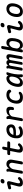

<svg xmlns="http://www.w3.org/2000/svg" viewBox="2894 -3696 811 6640"><g transform="rotate(-90 3300.0 -375.5)"><path d="M132 -398Q109 -392 94.5 -403Q80 -414 75 -437Q70 -462 79 -477Q88 -492 114 -499L260 -535Q286 -541 305.5 -537.5Q325 -534 337.5 -522Q350 -510 354 -491.5Q358 -473 352 -451L294 -217Q284 -178 281.5 -153Q279 -128 283 -114.5Q287 -101 296.5 -95.5Q306 -90 320 -90Q346 -90 370.5 -105Q395 -120 416 -143Q433 -162 450 -162Q467 -162 481 -149Q497 -136 497.5 -116Q498 -96 483 -78Q465 -54 445.5 -37Q426 -20 403.5 -10Q381 0 355 5Q329 10 297 10Q262 10 234.5 0Q207 -10 190.5 -31.5Q174 -53 169.5 -86Q165 -119 177 -163L237 -395Q241 -409 234 -415.5Q227 -422 215 -419ZM341 -626Q306 -626 289 -644Q272 -662 278 -693Q283 -724 306.5 -742.5Q330 -761 365 -761Q399 -761 416 -742.5Q433 -724 428 -693Q422 -662 398.5 -644Q375 -626 341 -626Z M727 -560Q753 -560 767 -547.5Q781 -535 787 -509Q791 -496 791.5 -482Q792 -468 790 -455Q813 -504 852 -532Q891 -560 945 -560Q987 -560 1018.5 -546Q1050 -532 1070 -506.5Q1090 -481 1097.5 -445.5Q1105 -410 1097 -367L1040 -42Q1035 -15 1020 -2.5Q1005 10 979 10Q952 10 942 -2.5Q932 -15 936 -42L989 -340Q994 -364 991 -386Q988 -408 978.5 -425Q969 -442 952.5 -452.5Q936 -463 910 -463Q884 -463 859.5 -448.5Q835 -434 816 -412.5Q797 -391 784 -365Q771 -339 767 -316L718 -42Q714 -15 699 -2.5Q684 10 657 10Q631 10 620.5 -2.5Q610 -15 615 -42L687 -454Q690 -468 689 -481.5Q688 -495 685 -509Q680 -535 690.5 -547.5Q701 -560 727 -560Z M1691 -530Q1715 -530 1724.5 -516.5Q1734 -503 1729.5 -480Q1725 -457 1711.5 -443.5Q1698 -430 1674 -430H1503L1460 -217Q1454 -185 1451.5 -161.5Q1449 -138 1452.5 -122.5Q1456 -107 1464 -99.5Q1472 -92 1487 -92Q1513 -92 1537.5 -105.5Q1562 -119 1583 -143Q1600 -161 1617.5 -161Q1635 -161 1648 -149Q1663 -137 1663.5 -119Q1664 -101 1649 -83Q1628 -59 1607.5 -41Q1587 -23 1564.5 -12Q1542 -1 1517 4.5Q1492 10 1464 10Q1426 10 1400 -2.5Q1374 -15 1359.5 -37.5Q1345 -60 1342 -92Q1339 -124 1347 -163L1400 -430H1296Q1273 -430 1263 -443.5Q1253 -457 1258 -480Q1262 -503 1276 -516.5Q1290 -530 1314 -530H1420L1444 -653Q1450 -680 1464.5 -692.5Q1479 -705 1505 -705Q1531 -705 1542 -692.5Q1553 -680 1548 -653L1523 -530Z M2240 -121Q2255 -100 2251.5 -80Q2248 -60 2228 -46Q2184 -12 2135.5 -1Q2087 10 2025 10Q1985 10 1951.5 -3.5Q1918 -17 1893 -42Q1868 -67 1854 -101.5Q1840 -136 1838 -178Q1834 -277 1858 -348.5Q1882 -420 1924 -467.5Q1966 -515 2022.5 -537.5Q2079 -560 2141 -560Q2224 -560 2268 -520.5Q2312 -481 2318 -411Q2321 -364 2305.5 -331.5Q2290 -299 2261 -279Q2232 -259 2193.5 -248Q2155 -237 2111.5 -233Q2068 -229 2023.5 -229.5Q1979 -230 1938 -232Q1937 -221 1936.5 -209.5Q1936 -198 1936 -186Q1937 -163 1945.5 -145Q1954 -127 1967.5 -114.5Q1981 -102 1999.5 -95.5Q2018 -89 2038 -89Q2061 -89 2079 -91Q2097 -93 2113 -97.5Q2129 -102 2144 -109Q2159 -116 2174 -126Q2194 -140 2211 -139.5Q2228 -139 2240 -121ZM1954 -319Q2001 -316 2049 -316.5Q2097 -317 2135.5 -325Q2174 -333 2197 -352Q2220 -371 2217 -405Q2216 -419 2209 -429.5Q2202 -440 2192 -447Q2182 -454 2167 -458Q2152 -462 2134 -462Q2109 -462 2082.5 -454.5Q2056 -447 2031.5 -430Q2007 -413 1987 -385.5Q1967 -358 1954 -319Z M2475 10Q2449 10 2438.5 -2.5Q2428 -15 2432 -42L2506 -454Q2509 -468 2508 -481.5Q2507 -495 2504 -509Q2499 -535 2509.5 -547.5Q2520 -560 2546 -560Q2572 -560 2585.5 -547.5Q2599 -535 2605 -509Q2609 -496 2609.5 -482Q2610 -468 2608 -455Q2634 -504 2684.5 -532Q2735 -560 2807 -560Q2852 -560 2878 -544.5Q2904 -529 2916 -502Q2928 -475 2928 -439Q2928 -403 2921 -362L2919 -350Q2913 -324 2898.5 -311Q2884 -298 2858 -298Q2832 -298 2821 -311Q2810 -324 2816 -349L2817 -360Q2821 -381 2822 -401Q2823 -421 2817 -436.5Q2811 -452 2797 -461Q2783 -470 2757 -470Q2732 -470 2704.5 -461.5Q2677 -453 2653.5 -437Q2630 -421 2612 -397.5Q2594 -374 2589 -345L2535 -42Q2530 -15 2515.5 -2.5Q2501 10 2475 10Z M3043 -275Q3056 -351 3085 -405Q3114 -459 3154 -493.5Q3194 -528 3242.5 -544Q3291 -560 3341 -560Q3381 -560 3410.5 -553Q3440 -546 3461.5 -533.5Q3483 -521 3496.5 -506Q3510 -491 3516 -475Q3524 -450 3515.5 -431Q3507 -412 3487 -402Q3468 -392 3451 -395Q3434 -398 3428 -413Q3419 -432 3395.5 -446Q3372 -460 3331 -460Q3298 -460 3268 -449Q3238 -438 3214 -415.5Q3190 -393 3172.5 -359Q3155 -325 3147 -278Q3138 -231 3143.5 -195.5Q3149 -160 3165.5 -136.5Q3182 -113 3207.5 -101.5Q3233 -90 3264 -90Q3290 -90 3318.5 -96.5Q3347 -103 3366 -118Q3382 -131 3401.5 -133Q3421 -135 3436 -121Q3442 -115 3444.5 -106.5Q3447 -98 3445.5 -88Q3444 -78 3438 -67Q3432 -56 3420 -45Q3402 -27 3381 -16Q3360 -5 3338 1Q3316 7 3292.5 8.5Q3269 10 3245 10Q3189 10 3146 -7Q3103 -24 3076 -58.5Q3049 -93 3039.5 -147Q3030 -201 3043 -275Z M3757 10Q3721 10 3691.5 -2.5Q3662 -15 3643 -43Q3624 -71 3618 -116Q3612 -161 3623 -227Q3635 -296 3660 -357Q3685 -418 3722 -463Q3759 -508 3807 -534Q3855 -560 3912 -560Q3960 -560 3983 -536Q4002 -516 4010 -487L4018 -511Q4026 -538 4043 -549Q4060 -560 4084 -560Q4111 -560 4119 -548.5Q4127 -537 4118 -511Q4099 -453 4084 -397Q4069 -341 4060 -283.5Q4051 -226 4048 -165.5Q4045 -105 4049 -38Q4051 -14 4040 -2Q4029 10 4003 10Q3977 10 3963.5 -2Q3950 -14 3949 -38Q3946 -81 3946 -121Q3937 -104 3927 -89Q3897 -44 3855 -17Q3813 10 3757 10ZM3789 -90Q3818 -90 3845.5 -105Q3873 -120 3896 -148Q3919 -176 3936.5 -215.5Q3954 -255 3963 -305Q3968 -330 3971 -357.5Q3974 -385 3970 -407.5Q3966 -430 3952 -445Q3938 -460 3908 -460Q3878 -460 3849 -441.5Q3820 -423 3795.5 -391Q3771 -359 3752.5 -315Q3734 -271 3726 -221Q3715 -160 3730 -125Q3745 -90 3789 -90Z M4222 2Q4199 2 4186 -9Q4173 -20 4178 -45L4256 -484Q4258 -492 4257 -499.5Q4256 -507 4252 -515Q4244 -537 4257.5 -548.5Q4271 -560 4292 -560Q4315 -560 4329.5 -548.5Q4344 -537 4352 -515Q4356 -507 4357 -499.5Q4358 -492 4356 -484Q4370 -523 4394 -541.5Q4418 -560 4458 -560Q4501 -560 4522.5 -537Q4544 -514 4544 -484Q4556 -516 4582 -538Q4608 -560 4653 -560Q4683 -560 4703 -549.5Q4723 -539 4733.5 -520.5Q4744 -502 4746.5 -477Q4749 -452 4744 -423L4677 -45Q4672 -20 4656 -9Q4640 2 4618 2Q4595 2 4582 -9Q4569 -20 4574 -45L4637 -405Q4639 -418 4639 -429.5Q4639 -441 4635 -450.5Q4631 -460 4622.5 -465.5Q4614 -471 4600 -471Q4572 -471 4558 -451Q4544 -431 4539 -406L4475 -40Q4471 -17 4455.5 -7.5Q4440 2 4420 2Q4399 2 4387 -7.5Q4375 -17 4380 -40L4444 -405Q4446 -418 4445.5 -429.5Q4445 -441 4441 -450Q4437 -459 4429 -465Q4421 -471 4407 -471Q4378 -471 4363.5 -451.5Q4349 -432 4345 -406L4281 -45Q4276 -20 4260.5 -9Q4245 2 4222 2Z M4853 10Q4826 10 4816 -3Q4806 -16 4810 -42L4925 -688Q4930 -715 4944.5 -727.5Q4959 -740 4985 -740Q5011 -740 5022 -727.5Q5033 -715 5028 -688L4987 -457Q5012 -502 5049.5 -531Q5087 -560 5140 -560Q5204 -560 5239.5 -533Q5275 -506 5290 -463Q5305 -420 5304 -366.5Q5303 -313 5294 -260Q5285 -210 5269 -161.5Q5253 -113 5225 -75Q5197 -37 5155 -13.5Q5113 10 5054 10Q5023 10 5001 1.5Q4979 -7 4963.5 -21.5Q4948 -36 4939 -56.5Q4930 -77 4925 -102L4914 -42Q4909 -16 4894 -3Q4879 10 4853 10ZM5054 -90Q5085 -90 5108.5 -103.5Q5132 -117 5148 -141Q5164 -165 5174.5 -197Q5185 -229 5191 -264Q5197 -300 5199.5 -335Q5202 -370 5194.5 -398Q5187 -426 5166 -443Q5145 -460 5105 -460Q5079 -460 5055 -446Q5031 -432 5011.5 -410Q4992 -388 4979 -362Q4966 -336 4962 -311L4945 -217Q4941 -192 4947.5 -169Q4954 -146 4968.5 -128.5Q4983 -111 5005.5 -100.5Q5028 -90 5054 -90Z M5532 -398Q5509 -392 5494.5 -403Q5480 -414 5475 -437Q5470 -462 5479 -477Q5488 -492 5514 -499L5660 -535Q5686 -541 5705.5 -537.5Q5725 -534 5737.5 -522Q5750 -510 5754 -491.5Q5758 -473 5752 -451L5694 -217Q5684 -178 5681.5 -153Q5679 -128 5683 -114.5Q5687 -101 5696.5 -95.5Q5706 -90 5720 -90Q5746 -90 5770.5 -105Q5795 -120 5816 -143Q5833 -162 5850 -162Q5867 -162 5881 -149Q5897 -136 5897.5 -116Q5898 -96 5883 -78Q5865 -54 5845.5 -37Q5826 -20 5803.5 -10Q5781 0 5755 5Q5729 10 5697 10Q5662 10 5634.5 0Q5607 -10 5590.5 -31.5Q5574 -53 5569.5 -86Q5565 -119 5577 -163L5637 -395Q5641 -409 5634 -415.5Q5627 -422 5615 -419ZM5741 -626Q5706 -626 5689 -644Q5672 -662 5678 -693Q5683 -724 5706.5 -742.5Q5730 -761 5765 -761Q5799 -761 5816 -742.5Q5833 -724 5828 -693Q5822 -662 5798.5 -644Q5775 -626 5741 -626Z M6218 10Q6159 10 6120 -12Q6081 -34 6059 -72Q6037 -110 6033 -162.5Q6029 -215 6039 -276Q6050 -337 6073 -388.5Q6096 -440 6131 -478Q6166 -516 6213 -538Q6260 -560 6319 -560Q6379 -560 6418 -538Q6457 -516 6478.5 -478.5Q6500 -441 6504.5 -389Q6509 -337 6498 -276Q6487 -215 6464 -162.5Q6441 -110 6406 -72Q6371 -34 6324 -12Q6277 10 6218 10ZM6235 -88Q6268 -88 6294.5 -102Q6321 -116 6340.5 -141Q6360 -166 6373.5 -200.5Q6387 -235 6395 -276Q6402 -317 6401 -351Q6400 -385 6389 -409.5Q6378 -434 6356.5 -448Q6335 -462 6302 -462Q6268 -462 6242 -448Q6216 -434 6196 -409Q6176 -384 6163 -350Q6150 -316 6142 -275Q6135 -234 6136.5 -200Q6138 -166 6149 -141Q6160 -116 6181.5 -102Q6203 -88 6235 -88Z"/></g></svg>

Font: Maple Mono NL Medium
Style: Italic
Weight: 500
Italic angle: -10°
Monospace: yes
Designer: subframe7536
Version: Version 7.000